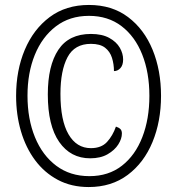

<svg xmlns="http://www.w3.org/2000/svg" viewBox="-20 -745 715 775"><path d="M338 10Q268 10 213.5 -19Q159 -48 121.5 -98.5Q84 -149 64.5 -215.5Q45 -282 45 -358Q45 -461 80 -544Q115 -627 180.5 -676Q246 -725 339 -725Q432 -725 497 -676Q562 -627 596 -544Q630 -461 630 -358Q630 -255 595.5 -171.5Q561 -88 495.5 -39Q430 10 338 10ZM341 -34Q418 -34 472 -76Q526 -118 554.5 -191.5Q583 -265 583 -358Q583 -452 554 -525Q525 -598 470.5 -639.5Q416 -681 339 -681Q261 -681 205.5 -638.5Q150 -596 120.5 -523.5Q91 -451 91 -359Q91 -265 121 -191.5Q151 -118 207 -76Q263 -34 341 -34ZM344 -106Q265 -106 219 -172Q173 -238 173 -364Q173 -480 215.5 -544Q258 -608 347 -608Q392 -608 421 -592Q450 -576 463.5 -552.5Q477 -529 477 -505Q477 -482 466 -470Q455 -458 440 -458Q440 -486 432 -511.5Q424 -537 404 -552.5Q384 -568 347 -568Q281 -568 252.5 -514Q224 -460 224 -366Q224 -259 256.5 -203Q289 -147 347 -147Q389 -147 412 -172Q435 -197 448 -234Q460 -230 466 -224Q472 -218 472 -206Q472 -185 457.5 -162Q443 -139 414.5 -122.5Q386 -106 344 -106Z"/></svg>

Font: Noto Serif Hebrew ExtraCondensed Medium
Style: Regular
Weight: 500
Width: 2
Designer: Monotype Design Team
Foundry: Monotype Imaging Inc.
Version: Version 2.004; ttfautohint (v1.8.4.7-5d5b)